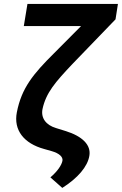

<svg xmlns="http://www.w3.org/2000/svg" viewBox="-20 -747 608 957"><path d="M567.8 -727.3H116.8L98.7 -617.2H384.2L250 -482.2C145.2 -378.2 87.4 -308.2 63.9 -186.8C46.9 -98.7 98.7 -32 200.3 -4.3L237.9 6.4C274.9 17 295.1 35.2 291.2 54.7C286.9 76 267.4 106.2 231.2 137.1L290.5 189.6C367.9 140.6 416.9 83.1 425.4 29.5C434.7 -23.8 391.3 -68.2 305 -94.5L259.2 -108.7C209.2 -123.6 183.2 -158.4 191.8 -203.1C209.2 -284.8 255.7 -337.7 341.3 -428.3L555.8 -650.6Z"/></svg>

Font: Margiela Sans Semi Bold
Style: Italic
Weight: 600
Italic angle: -9.39999°
Designer: Stefan Endress, Andreas Faust
Version: Version 1.100;FEAKit 1.0